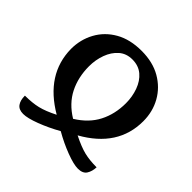

<svg xmlns="http://www.w3.org/2000/svg" viewBox="-147 -687 837 837"><g transform="rotate(45 272.0 -268.0)"><path d="M102 12Q75 12 63 -4.5Q51 -21 51 -50Q96 -50 129.5 -58Q163 -66 208 -89Q51 -181 49 -336Q49 -394 75.5 -442.5Q102 -491 152 -519.5Q202 -548 273 -548Q342 -548 391.5 -519.5Q441 -491 468 -443Q495 -395 495 -336Q495 -179 336 -90Q384 -66 417 -58Q450 -50 493 -50Q492 -24 480.5 -6Q469 12 439 12Q413 12 365.5 -6Q318 -24 271 -51Q223 -24 175.5 -6Q128 12 102 12ZM271 -127Q331 -164 358.5 -217.5Q386 -271 386 -338Q386 -378 373 -414Q360 -450 334.5 -471.5Q309 -493 271 -493Q234 -493 209 -471Q184 -449 171 -413.5Q158 -378 158 -338Q158 -271 185 -217Q212 -163 271 -127Z"/></g></svg>

Font: Noto Serif Georgian SemiCondensed Medium
Style: Regular
Weight: 500
Width: 4
Designer: Monotype Design Team, Akaki Razmadze
Foundry: Google LLC
Version: Version 2.003; ttfautohint (v1.8.4.7-5d5b)